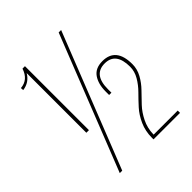

<svg xmlns="http://www.w3.org/2000/svg" viewBox="-195 -821 942 942"><g transform="rotate(-45 276.0 -350.0)"><path d="M115 -256V-670Q91 -629 44 -623L43 -638Q97 -642 116 -700H133V-256ZM367 -700H384L108 0H91ZM419 -449Q513 -449 513 -334Q513 -300 496 -269Q479 -238 454 -212.5Q429 -187 404 -160.5Q379 -134 361 -97.5Q343 -61 342 -19V-16H509V0H325V-11Q325 -57 342.5 -96Q360 -135 385 -162.5Q410 -190 435.5 -215.5Q461 -241 478.5 -271Q496 -301 496 -333Q496 -433 419 -433Q341 -433 341 -332V-308H325V-332Q325 -384 347.5 -416.5Q370 -449 419 -449Z"/></g></svg>

Font: Bebas Neue Light
Style: Regular
Weight: 300
Designer: Ryoichi Tsunekawa
Foundry: Ryoichi Tsunekawa
Version: Version 001.003; ttfautohint (v1.5.65-e2d9)